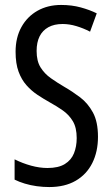

<svg xmlns="http://www.w3.org/2000/svg" viewBox="-20 -745 453 776"><path d="M179 11Q154 11 128.5 7.5Q103 4 80 -3Q57 -10 39 -19V-101Q71 -85 105.5 -75.5Q140 -66 172 -66Q216 -66 242 -82Q268 -98 279 -125.5Q290 -153 290 -187Q290 -229 274.5 -255Q259 -281 234 -298.5Q209 -316 180 -332Q155 -346 131 -362Q107 -378 87 -400.5Q67 -423 55 -455.5Q43 -488 43 -536Q43 -593 66.5 -635.5Q90 -678 131.5 -701.5Q173 -725 227 -725Q270 -725 306.5 -715Q343 -705 371 -691L344 -617Q317 -631 288.5 -639.5Q260 -648 233 -648Q199 -648 175.5 -635Q152 -622 140 -598Q128 -574 128 -539Q128 -498 144 -472.5Q160 -447 185.5 -429Q211 -411 240 -394Q273 -375 304 -351.5Q335 -328 355.5 -290.5Q376 -253 376 -192Q376 -132 353 -86Q330 -40 286 -14.5Q242 11 179 11Z"/></svg>

Font: Noto Sans ExtraCondensed
Style: Regular
Weight: 400
Width: 2
Designer: Monotype Design Team
Foundry: Monotype Imaging Inc.
Version: Version 2.013